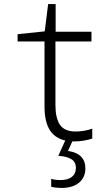

<svg xmlns="http://www.w3.org/2000/svg" viewBox="-20 -689 540 949"><path d="M347 10Q273 10 236.5 -32Q200 -74 200 -162V-484H67V-520L201 -534L218 -669H255V-532H432V-484H254V-170Q254 -105 276.5 -72Q299 -39 354 -39Q395 -39 436 -53V-4Q417 2 394.5 6Q372 10 347 10ZM284 240Q271 240 257.5 238.5Q244 237 233 234V195Q254 201 279 201Q315 201 335 185.5Q355 170 355 141Q355 111 332.5 97.5Q310 84 268 81L305 0H342L316 57Q402 70 402 143Q402 188 370.5 214Q339 240 284 240Z"/></svg>

Font: Noto Sans Mono ExtraCondensed Light
Style: Regular
Weight: 300
Width: 2
Designer: Monotype Design Team
Foundry: Monotype Imaging Inc.
Version: Version 2.014; ttfautohint (v1.8.4.7-5d5b)